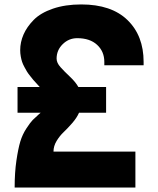

<svg xmlns="http://www.w3.org/2000/svg" viewBox="-20 -845 713 865"><path d="M627 -551H450V-566Q450 -613 417.5 -643Q385 -673 328 -673Q290 -673 262.5 -646Q235 -619 235 -581Q235 -562 252.5 -542.5Q270 -523 295.5 -499Q321 -475 333 -453H458V-337H336Q326 -314 305 -290Q284 -266 266.5 -249.5Q249 -233 235 -210Q221 -187 221 -162H590V0H46Q46 -68 54 -122Q62 -176 71.5 -207.5Q81 -239 99 -266.5Q117 -294 127.5 -304.5Q138 -315 156 -331Q161 -335 163 -337H59V-453H159Q157 -456 145.5 -468Q134 -480 130 -485Q126 -490 116 -502.5Q106 -515 101.5 -522.5Q97 -530 90 -543Q83 -556 79.5 -566.5Q76 -577 73.5 -591Q71 -605 71 -619Q71 -655 86 -689.5Q101 -724 132 -755.5Q163 -787 218.5 -806Q274 -825 346 -825Q482 -825 554.5 -754.5Q627 -684 627 -566Z"/></svg>

Font: Neutral Face
Style: Bold
Weight: 700
Designer: Vadym Aksieiev
Version: Version 1.039;Fontself Maker 3.5.7